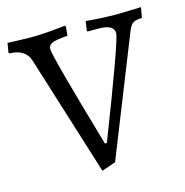

<svg xmlns="http://www.w3.org/2000/svg" viewBox="-109 -741 820 852"><g transform="rotate(-15 301.0 -315.5)"><path d="M-2 -640 -9 -597 -7 -593C42.3 -592.3 73 -573.3 85 -536L258 17L322 -5L537 -545C544.3 -564.3 552 -577 560 -583C568 -589 582.3 -592.3 603 -593L611 -640L501 -637C457 -637 409.3 -639.3 358 -644L352 -601L354 -597H406C452 -597 475 -583.7 475 -557C475 -535.7 419.7 -382.3 309 -97H300C216 -386.3 174 -542 174 -564C174 -576 179.8 -584.7 191.5 -590C203.2 -595.3 227 -599.3 263 -602L267 -641L264 -648C201.3 -640.7 149.7 -637 109 -637C89.7 -637 52.7 -638 -2 -640Z"/></g></svg>

Font: Alegreya SC
Style: Regular
Weight: 400
Designer: Juan Pablo del Peral
Foundry: Juan Pablo del Peral
Version: Version 1.003